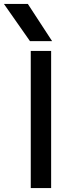

<svg xmlns="http://www.w3.org/2000/svg" viewBox="-107 -960 331 980"><path d="M46 -750 -87 -940H35L159 -750ZM154 0H50V-700H154Z"/></svg>

Font: Edgecutting Lite Sharp
Style: Medium
Weight: 500
Designer: RandomMaerks (Nguyen Gia Bao)
Version: Version 1.0